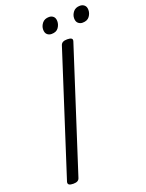

<svg xmlns="http://www.w3.org/2000/svg" viewBox="-217 -1319 1089 1433"><g transform="rotate(-20 328.0 -602.0)"><path d="M107 14Q84 14 73.5 7Q63 0 67 -16L380 -988Q385 -1002 397.5 -1008.5Q410 -1015 432 -1015Q455 -1015 465 -1008Q475 -1001 470 -985L157 -14Q153 0 141 7Q129 14 107 14ZM337 -1092Q316 -1092 302 -1105Q288 -1118 288 -1144Q288 -1171 306.5 -1194.5Q325 -1218 361 -1218Q381 -1218 395 -1205.5Q409 -1193 409 -1167Q409 -1140 392 -1116Q375 -1092 337 -1092ZM583 -1092Q563 -1092 548.5 -1105Q534 -1118 534 -1144Q534 -1171 552.5 -1194.5Q571 -1218 607 -1218Q627 -1218 641.5 -1205.5Q656 -1193 656 -1167Q656 -1140 638.5 -1116Q621 -1092 583 -1092Z"/></g></svg>

Font: Playwrite MX
Style: Regular
Weight: 400
Designer: Veronika Burian, José Scaglione
Foundry: TypeTogether
Version: Version 1.002